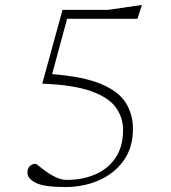

<svg xmlns="http://www.w3.org/2000/svg" viewBox="-20 -747 690 777"><path d="M243.5 10Q159 10 125 -7Q91 -24 91 -48.5Q91 -65 100.5 -74.5Q110 -84 123.5 -84Q127 -84 138.8 -74.2Q150.5 -64.5 168.5 -51.5Q186.5 -38.5 207.8 -28.8Q229 -19 251 -19Q313 -19 364.5 -40.8Q416 -62.5 447 -107.5Q478 -152.5 478 -221Q478 -271.5 449 -312Q420 -352.5 348.8 -378Q277.5 -403.5 151 -408.5L233 -707H417L554.5 -727L536 -671H251.5L191 -447Q318 -437 389.2 -407Q460.5 -377 489.2 -330.8Q518 -284.5 518 -225.5Q518 -149.5 480.2 -97Q442.5 -44.5 380.2 -17.2Q318 10 243.5 10Z"/></svg>

Font: Newsreader Caption ExtraLight
Style: Regular
Weight: 275
Designer: Hugues Gentile
Foundry: Production Type
Version: Version 1.001